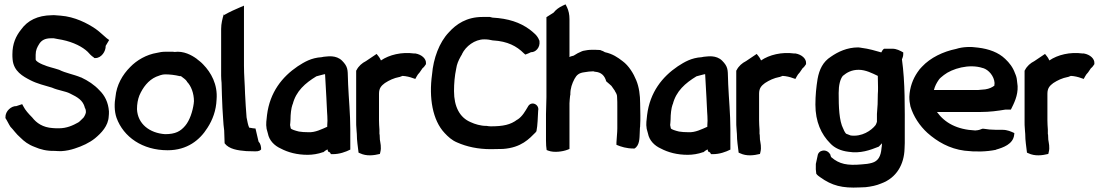

<svg xmlns="http://www.w3.org/2000/svg" viewBox="-20 -698 5067 883"><path d="M5 -155C13 -143 20 -127 28 -115C42 -101 54 -82 74 -65C91 -48 110 -33 140 -22C165 -11 195 -3 232 -4C240 -3 253 -3 262 -3H263C284 -4 306 -9 324 -15C358 -26 391 -41 417 -62C446 -86 478 -119 480 -163C481 -169 481 -178 481 -185V-186C478 -227 462 -259 437 -283C414 -308 385 -327 353 -342H352C319 -356 281 -362 252 -377C225 -386 199 -391 180 -400H179C160 -408 144 -417 144 -425V-446C144 -468 151 -481 161 -497C171 -512 186 -522 215 -522H227C240 -520 250 -517 265 -515C319 -504 360 -482 383 -460C390 -452 400 -441 411 -434L414 -431H419C446 -431 467 -462 466 -487L482 -514L471 -522C456 -534 441 -550 420 -565C382 -591 324 -621 259 -626C249 -627 241 -627 233 -628H231C228 -628 231 -629 218 -628C153 -627 107 -604 77 -562C53 -532 37 -497 37 -448C37 -440 37 -434 38 -424C43 -370 85 -347 120 -329C151 -313 186 -305 219 -295C248 -282 281 -279 302 -268C337 -251 361 -237 370 -204V-202C373 -199 375 -192 375 -184V-181C374 -175 370 -165 364 -157C355 -149 347 -139 340 -135C315 -121 287 -108 251 -108C241 -108 232 -108 222 -109C177 -112 148 -132 128 -158C111 -175 96 -192 88 -208L82 -219L70 -215C65 -213 61 -212 55 -210C33 -211 4 -188 5 -158Z M511 -252C506 -225 505 -187 516 -156C548 -68 635 -7 751 -7C841 -7 899 -54 934 -110C958 -147 974 -190 976 -240C982 -310 950 -365 915 -401C905 -412 895 -419 885 -427V-428H884C862 -444 825 -465 782 -459C782 -459 780 -460 775 -460H739C726 -460 715 -458 702 -455C653 -447 609 -421 579 -390C543 -354 516 -307 511 -252ZM610 -196C610 -220 614 -241 621 -259C637 -296 662 -329 698 -345C710 -350 726 -356 739 -356C762 -356 785 -353 806 -348H812C823 -339 834 -333 840 -323V-322C859 -303 872 -269 872 -232C872 -230 871 -228 871 -222C866 -186 853 -145 832 -120C810 -94 787 -81 739 -81C668 -86 613 -128 610 -196Z M997 -350C997 -339 998 -327 999 -317C1000 -280 1001 -240 1003 -201C1006 -168 1006 -132 1011 -98L1013 -39C1033 -12 1074 -6 1113 -3L1153 -2C1169 -1 1180 -7 1181 -12C1181 -24 1178 -38 1169 -47L1155 -107L1144 -108L1126 -111C1120 -124 1118 -139 1114 -158C1111 -192 1109 -230 1107 -267C1106 -311 1102 -353 1102 -396V-672L1081 -663C1062 -655 1035 -643 1011 -629L1009 -632C1003 -613 997 -589 997 -565Z M1206 -106C1208 -97 1210 -92 1212 -84C1218 -52 1242 -28 1271 -15C1305 3 1346 14 1395 14C1417 14 1443 10 1465 2H1467C1472 -3 1479 -7 1486 -11L1489 -1L1494 1C1496 3 1498 4 1498 4L1502 11H1510C1541 11 1569 1 1591 -10V-104C1591 -174 1584 -242 1581 -310L1580 -340C1579 -377 1580 -392 1553 -419C1526 -446 1485 -438 1480 -438C1472 -438 1464 -436 1459 -435C1411 -432 1380 -413 1349 -393C1278 -345 1221 -274 1208 -169C1206 -149 1202 -127 1206 -107ZM1314 -123C1314 -127 1316 -137 1316 -148C1316 -172 1319 -200 1325 -217V-218H1326C1341 -279 1384 -316 1435 -347C1435 -347 1475 -358 1475 -357V-356C1477 -318 1479 -286 1481 -248C1481 -232 1484 -201 1484 -187V-186C1485 -171 1486 -158 1486 -142L1485 -123V-115C1460 -104 1429 -88 1398 -90H1397C1382 -90 1367 -91 1355 -93C1338 -97 1319 -103 1317 -108Z M1618 -136C1618 -127 1618 -119 1619 -109C1619 -100 1621 -88 1621 -82C1621 -50 1626 -24 1629 4L1636 7C1665 21 1699 17 1727 10L1729 2C1735 -21 1729 -41 1727 -56L1726 -79L1725 -81V-102C1724 -116 1723 -131 1723 -144V-267C1723 -293 1734 -304 1750 -316C1770 -329 1791 -339 1817 -344H1818L1831 -349C1848 -348 1865 -344 1878 -339L1890 -335L1896 -346C1899 -352 1904 -359 1910 -365L1923 -384C1930 -389 1935 -397 1939 -403V-406C1941 -428 1919 -447 1891 -452H1885C1827 -460 1770 -446 1732 -420C1730 -424 1726 -433 1720 -440L1712 -450L1663 -417C1645 -408 1629 -394 1620 -376L1618 -373Z M1967 -356C1952 -249 1969 -145 2025 -86C2041 -69 2058 -53 2082 -43C2127 -23 2179 -12 2237 -12C2257 -12 2275 -13 2292 -13H2293C2378 -19 2414 -60 2444 -90V-91L2447 -94C2453 -123 2453 -159 2455 -189C2462 -218 2422 -237 2407 -206C2396 -188 2383 -163 2360 -148H2359C2328 -124 2293 -117 2237 -117C2231 -117 2223 -118 2218 -119H2216C2191 -119 2164 -127 2145 -136C2094 -157 2068 -208 2068 -279C2068 -314 2071 -349 2078 -382L2081 -397C2086 -416 2096 -434 2105 -449V-450C2122 -485 2163 -517 2207 -517C2222 -517 2234 -515 2247 -512H2249C2314 -508 2356 -486 2389 -453L2396 -447C2404 -450 2417 -455 2422 -458C2442 -457 2465 -478 2461 -509V-511L2460 -512C2452 -535 2434 -548 2415 -563C2371 -595 2318 -613 2245 -617C2242 -618 2236 -619 2233 -620H2199C2126 -620 2078 -587 2044 -549C2000 -503 1973 -429 1967 -356Z M2491 -51C2491 -33 2492 -22 2494 -8L2502 -5C2528 5 2568 -1 2589 -9L2599 -13V-223C2599 -234 2601 -246 2602 -259L2603 -261V-265C2603 -292 2611 -314 2622 -335C2632 -353 2642 -363 2669 -366C2682 -368 2693 -370 2708 -370C2711 -370 2713 -369 2715 -368H2717C2745 -366 2761 -350 2768 -324C2773 -320 2779 -315 2783 -311L2792 -303C2795 -299 2806 -283 2808 -280V-279C2814 -269 2818 -263 2818 -252V-251C2819 -237 2819 -222 2819 -207V-108C2819 -87 2816 -66 2815 -43V-32C2836 -23 2862 -15 2893 -15H2898C2922 -29 2921 -64 2922 -85L2923 -110C2924 -114 2924 -118 2924 -122C2925 -136 2925 -151 2925 -166C2925 -186 2924 -205 2924 -223C2924 -260 2919 -298 2906 -329C2894 -359 2872 -396 2843 -417C2821 -434 2798 -450 2762 -458C2757 -461 2750 -465 2742 -467L2741 -468H2739C2725 -469 2714 -469 2703 -469C2687 -469 2676 -467 2661 -464L2660 -463H2658C2643 -457 2630 -450 2618 -442C2611 -440 2605 -439 2598 -436L2599 -440V-610C2599 -631 2595 -649 2588 -664L2581 -678L2568 -672C2551 -664 2537 -654 2526 -640L2493 -619V-251C2493 -227 2491 -197 2491 -173Z M2954 -106C2956 -97 2958 -92 2960 -84C2966 -52 2990 -28 3019 -15C3053 3 3094 14 3143 14C3165 14 3191 10 3213 2H3215C3220 -3 3227 -7 3234 -11L3237 -1L3242 1C3244 3 3246 4 3246 4L3250 11H3258C3289 11 3317 1 3339 -10V-104C3339 -174 3332 -242 3329 -310L3328 -340C3327 -377 3328 -392 3301 -419C3274 -446 3233 -438 3228 -438C3220 -438 3212 -436 3207 -435C3159 -432 3128 -413 3097 -393C3026 -345 2969 -274 2956 -169C2954 -149 2950 -127 2954 -107ZM3062 -123C3062 -127 3064 -137 3064 -148C3064 -172 3067 -200 3073 -217V-218H3074C3089 -279 3132 -316 3183 -347C3183 -347 3223 -358 3223 -357V-356C3225 -318 3227 -286 3229 -248C3229 -232 3232 -201 3232 -187V-186C3233 -171 3234 -158 3234 -142L3233 -123V-115C3208 -104 3177 -88 3146 -90H3145C3130 -90 3115 -91 3103 -93C3086 -97 3067 -103 3065 -108Z M3366 -136C3366 -127 3366 -119 3367 -109C3367 -100 3369 -88 3369 -82C3369 -50 3374 -24 3377 4L3384 7C3413 21 3447 17 3475 10L3477 2C3483 -21 3477 -41 3475 -56L3474 -79L3473 -81V-102C3472 -116 3471 -131 3471 -144V-267C3471 -293 3482 -304 3498 -316C3518 -329 3539 -339 3565 -344H3566L3579 -349C3596 -348 3613 -344 3626 -339L3638 -335L3644 -346C3647 -352 3652 -359 3658 -365L3671 -384C3678 -389 3683 -397 3687 -403V-406C3689 -428 3667 -447 3639 -452H3633C3575 -460 3518 -446 3480 -420C3478 -424 3474 -433 3468 -440L3460 -450L3411 -417C3393 -408 3377 -394 3368 -376L3366 -373Z M3730 -217C3730 -138 3757 -80 3798 -39C3818 -17 3848 -4 3882 0C3937 9 3982 -8 4020 -23L4022 -24C4027 -29 4030 -32 4036 -39V-35C4036 -28 4035 -23 4034 -17V-16C4031 20 4019 43 3990 51C3976 55 3961 57 3943 58C3877 64 3840 57 3803 25C3802 24 3801 22 3799 15V13L3798 12C3782 -16 3743 -9 3740 19L3732 56V57C3731 74 3732 88 3734 101C3739 108 3746 113 3752 117C3806 156 3854 168 3933 164C3942 164 3952 163 3958 163H3960C3987 160 4011 155 4032 146C4104 120 4138 57 4140 -14C4140 -22 4141 -30 4141 -40V-86C4141 -201 4143 -318 4128 -425C4131 -432 4134 -440 4134 -449V-457C4119 -465 4104 -474 4083 -474H4046C4040 -470 4037 -465 4033 -457C4009 -464 3975 -474 3942 -478C3940 -478 3933 -480 3927 -480C3876 -480 3834 -460 3801 -437C3765 -414 3748 -379 3740 -335C3734 -298 3730 -259 3730 -217ZM3837 -270C3837 -307 3844 -334 3856 -349C3875 -365 3897 -377 3929 -377C3961 -377 3992 -361 4017 -349L4018 -296C4018 -285 4018 -274 4017 -264V-263C4017 -232 4016 -204 4013 -174V-138C4012 -134 4010 -129 4007 -123C3987 -97 3943 -68 3892 -75C3887 -77 3881 -79 3874 -82H3873C3870 -83 3863 -93 3859 -104V-105L3858 -106C3839 -143 3837 -206 3837 -270Z M4162 -252C4162 -236 4164 -223 4167 -209C4181 -162 4210 -119 4245 -87C4290 -47 4346 -14 4416 -5C4466 1 4516 0 4560 -9H4561V-10C4593 -19 4639 -35 4644 -77L4645 -86C4630 -93 4613 -101 4590 -101H4561C4541 -101 4520 -103 4503 -106H4498C4490 -103 4483 -99 4465 -98C4381 -102 4325 -133 4289 -183H4490C4532 -183 4568 -188 4604 -194H4629C4643 -222 4662 -258 4660 -302L4657 -328C4656 -340 4653 -350 4648 -361C4638 -389 4622 -409 4603 -427C4572 -457 4528 -473 4478 -479C4445 -484 4408 -483 4377 -473C4318 -461 4259 -433 4220 -391C4213 -384 4206 -376 4199 -365C4178 -334 4164 -297 4162 -253ZM4275 -284C4280 -303 4287 -316 4298 -332C4303 -339 4310 -344 4321 -353C4358 -382 4437 -406 4500 -385H4501C4527 -377 4552 -348 4554 -316C4554 -314 4553 -311 4553 -304C4542 -296 4530 -290 4511 -287L4488 -285C4482 -284 4476 -284 4469 -284Z M4692 -136C4692 -127 4692 -119 4693 -109C4693 -100 4695 -88 4695 -82C4695 -50 4700 -24 4703 4L4710 7C4739 21 4773 17 4801 10L4803 2C4809 -21 4803 -41 4801 -56L4800 -79L4799 -81V-102C4798 -116 4797 -131 4797 -144V-267C4797 -293 4808 -304 4824 -316C4844 -329 4865 -339 4891 -344H4892L4905 -349C4922 -348 4939 -344 4952 -339L4964 -335L4970 -346C4973 -352 4978 -359 4984 -365L4997 -384C5004 -389 5009 -397 5013 -403V-406C5015 -428 4993 -447 4965 -452H4959C4901 -460 4844 -446 4806 -420C4804 -424 4800 -433 4794 -440L4786 -450L4737 -417C4719 -408 4703 -394 4694 -376L4692 -373Z"/></svg>

Font: SolarCharger
Style: 950
Weight: 900
Designer: Mew Too
Foundry: Cannot Into Space Fonts/KineticPlasma Fonts
Version: Version 1.100